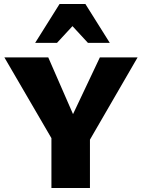

<svg xmlns="http://www.w3.org/2000/svg" viewBox="-20 -947 715 967"><path d="M256 -222 2 -658H223L378 -303ZM239 0V-330H433V0ZM417 -216 315 -303 483 -658H673ZM423 -731 313 -850 280 -927H410L533 -731ZM157 -731 280 -927H410L377 -850L267 -731Z"/></svg>

Font: Ysabeau SC Black
Style: Regular
Weight: 900
Designer: Christian Thalmann (Catharsis Fonts)
Version: Version 2.001;gftools[0.9.30]; featfreeze: smcp